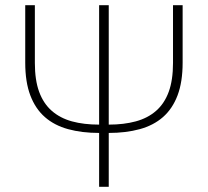

<svg xmlns="http://www.w3.org/2000/svg" viewBox="-20 -718 799 738"><path d="M361 -207Q295 -207 242 -221.5Q189 -236 152.5 -268Q116 -300 96.5 -351.5Q77 -403 77 -477V-698H114V-476Q114 -410 130.5 -365Q147 -320 179 -292Q211 -264 256.5 -251.5Q302 -239 361 -239V-698H398V-239Q456 -239 502 -251.5Q548 -264 580 -292Q612 -320 628.5 -365Q645 -410 645 -476V-698H682V-477Q682 -403 662.5 -351.5Q643 -300 606.5 -268Q570 -236 517 -221.5Q464 -207 398 -207V0H361Z"/></svg>

Font: IBM Plex Sans ExtLt
Style: Regular
Weight: 200
Designer: Mike Abbink, Paul van der Laan, Pieter van Rosmalen
Foundry: Bold Monday
Version: Version 3.005